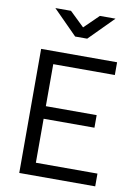

<svg xmlns="http://www.w3.org/2000/svg" viewBox="-99 -989 752 1053"><g transform="rotate(10 276.5 -462.5)"><path d="M84 0V-691H507V-620H164V-386H447V-316H164V-71H507V0ZM256 -790 122 -925H209L290 -847L370 -925H457L323 -790Z"/></g></svg>

Font: Cairo Play
Style: Regular
Weight: 400
Designer: Mohamed Gaber, Accademia di Belle Arti di Urbino
Foundry: Kief Type Foundry, Accademia di Belle Arti di Urbino
Version: Version 3.119